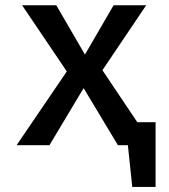

<svg xmlns="http://www.w3.org/2000/svg" viewBox="-20 -562 655 743"><path d="M376.4 -290.3 511.3 -89.2H582.1V161.5H491.8L474.9 0H436.4L303.6 -221L171.3 0H44.1L238.5 -285.6L65.6 -541.5H197.9L308.7 -350.8L419.5 -541.5H545.6Z"/></svg>

Font: Fira Code Fixed Medium
Style: Regular
Weight: 500
Monospace: yes
Designer: Carrois Corporate, Edenspiekermann AG, Nikita Prokopov
Foundry: Carrois Corporate, Edenspiekermann AG, Nikita Prokopov
Version: Version 5.002